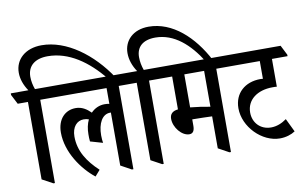

<svg xmlns="http://www.w3.org/2000/svg" viewBox="-129 -1075 2008 1260"><g transform="rotate(-10 874.5 -445.0)"><path d="M132 6H142V-549H243V-559L210 -624H120C110 -651 104 -680 104 -709C104 -780 153 -822 239 -822C379 -822 502 -735 604 -609H654C543 -776 378 -900 212 -900C103 -900 34 -836 34 -748C34 -706 49 -664 76 -624H-41V-613L-8 -549H60V-33Z M412 10 446 -29C370 -100 321 -176 321 -272C321 -336 355 -373 400 -373C413 -373 424 -371 434 -367C421 -340 414 -307 414 -270C414 -252 414 -242 416 -223L499 -199C497 -213 495 -227 495 -249C495 -329 526 -386 579 -386H584V-33L655 6H665V-549H766V-559L734 -624H161V-613L194 -549H584V-444C575 -446 565 -447 553 -447C518 -447 486 -433 461 -407C433 -435 402 -455 361 -455C291 -455 238 -403 238 -313C238 -182 327 -57 412 10Z M857 6H867V-549H968V-559L935 -624H845C835 -652 829 -681 829 -712C829 -779 872 -820 956 -820C1081 -820 1180 -730 1255 -609H1303C1217 -774 1083 -898 925 -898C821 -898 759 -834 759 -751C759 -707 774 -664 801 -624H684V-613L717 -549H785V-33Z M1067 -156C1094 -156 1102 -178 1102 -207V-249C1106 -249 1110 -249 1113 -249C1153 -249 1203 -247 1234 -246V-33L1305 6H1315V-549H1417V-559L1384 -624H886V-613L919 -549H1021V-330C984 -326 966 -308 966 -276C966 -219 1017 -156 1067 -156ZM1102 -329V-549H1234V-310C1193 -318 1144 -325 1102 -329Z M1648 -26C1688 -26 1725 -38 1750 -55L1707 -144C1675 -121 1640 -107 1603 -107C1533 -107 1484 -158 1484 -227C1484 -312 1556 -365 1657 -365C1667 -365 1678 -365 1686 -364V-549H1790V-559L1757 -624H1334V-613L1367 -549H1605V-431C1599 -431 1593 -432 1588 -432C1485 -432 1413 -368 1413 -268C1413 -143 1529 -26 1648 -26Z"/></g></svg>

Font: Noto Serif Devanagari ExtraCondensed Medium
Style: Regular
Weight: 500
Width: 2
Designer: Universal Thirst, Indian Type Foundry and the Monotype Design Team
Foundry: Monotype Imaging Inc.
Version: Version 2.004